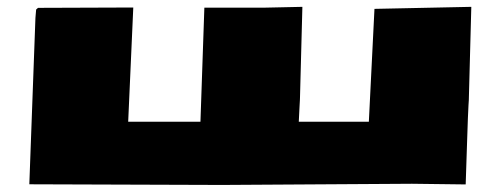

<svg xmlns="http://www.w3.org/2000/svg" viewBox="-20 -522 1434 550"><path d="M616.2 7.8 64 5.9 81.5 -470.7 83.5 -494.6 88.9 -499.5 361.8 -500.5 347.2 -173.3H554.2L565.4 -500H734.9L846.2 -502.4L839.4 -244.1Q839.4 -239.7 839.1 -235.4Q838.9 -231 838.1 -217.5Q837.4 -204.1 835.9 -173.3H1036.6L1052.7 -496.6L1330.1 -502.4L1323.2 -244.1Q1323.2 -239.7 1323 -235.6Q1322.8 -231.4 1322 -220Q1321.3 -208.5 1320.3 -183.1Q1319.3 -157.7 1317.9 -112.3Q1316.4 -66.9 1314 6.3L1160.2 4.4Z"/></svg>

Font: Seymour One
Style: Regular
Weight: 400
Designer: Vernon Adams
Foundry: Vernon Adams
Version: Version 1.100; ttfautohint (v1.8.4.7-5d5b);gftools[0.9.33]